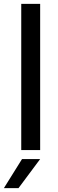

<svg xmlns="http://www.w3.org/2000/svg" viewBox="-39 -770 296 985"><path d="M70 0V-750H167V0ZM-19 195 74 46H167L56 195Z"/></svg>

Font: Teachers Medium
Style: Regular
Weight: 500
Designer: Alfredo Marco Pradil, Chank Diesel
Version: Version 1.001